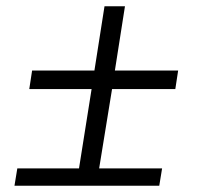

<svg xmlns="http://www.w3.org/2000/svg" viewBox="-20 -590 640 610"><path d="M26 0 35 -55H231L271 -307H73L82 -366H280L312 -570H377L345 -366H546L537 -307H336L295 -55H495L486 0Z"/></svg>

Font: NKDuy Mono ExtraLight
Style: Italic
Weight: 200
Italic angle: -9°
Monospace: yes
Designer: NKDuy
Foundry: NKDuy
Version: Version 2.251; ttfautohint (v1.8.4.7-5d5b)